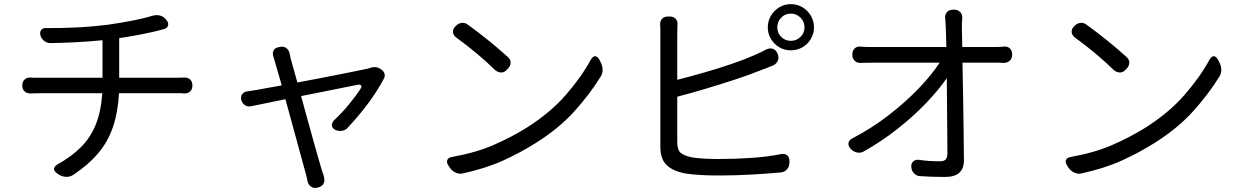

<svg xmlns="http://www.w3.org/2000/svg" viewBox="-20 -830 6030 931"><path d="M88 -416Q88 -434 99.5 -444.5Q111 -455 129 -454Q140 -453 147 -453Q154 -453 176 -453H477V-635Q407 -628 343.5 -625Q280 -622 224 -621Q208 -621 194.5 -631.5Q181 -642 176 -658Q172 -675 180 -685Q188 -695 204 -694Q263 -693 342 -696.5Q421 -700 502 -710Q638 -729 721 -754Q738 -759 756 -754.5Q774 -750 786 -734L788 -732Q799 -717 794.5 -705Q790 -693 773 -688Q770 -688 767.5 -687Q765 -686 757 -684Q719 -674 665.5 -663.5Q612 -653 558 -645V-453H834Q848 -453 856.5 -453.5Q865 -454 872 -454Q891 -455 902 -444.5Q913 -434 913 -415Q913 -397 902 -386.5Q891 -376 872 -377Q864 -378 859.5 -378Q855 -378 836 -378H557Q552 -286 528 -215Q504 -144 456.5 -87.5Q409 -31 335 18Q320 28 301 27.5Q282 27 266 17L256 10Q241 -1 242 -12Q243 -23 259 -33Q326 -70 372.5 -116.5Q419 -163 444.5 -226.5Q470 -290 476 -378H178Q154 -378 147 -377.5Q140 -377 129 -377Q111 -376 99.5 -386.5Q88 -397 88 -416Z M1830 -492Q1841 -485 1844.5 -472.5Q1848 -460 1841 -448Q1807 -384 1762 -324.5Q1717 -265 1667 -212Q1657 -199 1639.5 -196Q1622 -193 1606 -200Q1591 -208 1589.5 -220.5Q1588 -233 1599 -246Q1636 -280 1671 -322.5Q1706 -365 1728 -399Q1735 -410 1731 -415.5Q1727 -421 1715 -419L1440 -364Q1455 -310 1470.5 -253Q1486 -196 1500.5 -144.5Q1515 -93 1526 -54.5Q1537 -16 1542 0Q1547 12 1548.5 17.5Q1550 23 1551 29Q1556 46 1549 60Q1542 74 1523 79L1519 80Q1501 84 1488.5 75.5Q1476 67 1471 49Q1470 41 1469.5 38.5Q1469 36 1464 17L1364 -349L1199 -315Q1182 -311 1168.5 -319.5Q1155 -328 1150 -345Q1146 -362 1154.5 -373.5Q1163 -385 1180 -387Q1191 -389 1196.5 -389.5Q1202 -390 1224 -394L1346 -416L1313 -531Q1312 -537 1309 -545Q1306 -553 1306 -554Q1300 -571 1306 -584Q1312 -597 1329 -601L1336 -602Q1353 -607 1366.5 -598Q1380 -589 1384 -572Q1385 -568 1385.5 -565Q1386 -562 1389 -548L1422 -430Q1475 -440 1530 -450.5Q1585 -461 1634.5 -471Q1684 -481 1719 -488Q1754 -495 1767 -498L1778 -502Q1805 -510 1828 -494Z M2190 -704Q2202 -717 2218.5 -719Q2235 -721 2249 -710Q2354 -634 2442 -554Q2456 -542 2456 -526.5Q2456 -511 2443 -497L2437 -491Q2425 -478 2409.5 -478.5Q2394 -479 2380 -491Q2338 -532 2292 -570.5Q2246 -609 2191 -649Q2178 -660 2176.5 -674Q2175 -688 2187 -701ZM2154 -28Q2144 -43 2149 -54.5Q2154 -66 2172 -69Q2289 -90 2374.5 -127.5Q2460 -165 2531 -209Q2647 -282 2723 -369Q2799 -456 2845 -541Q2866 -574 2886 -541L2893 -527Q2902 -511 2902 -491Q2902 -471 2891 -456Q2839 -372 2764.5 -289.5Q2690 -207 2577 -136Q2502 -89 2419.5 -51.5Q2337 -14 2224 11Q2207 15 2189.5 7Q2172 -1 2161 -17Z M3749 -697Q3749 -670 3768 -651Q3787 -632 3815 -632Q3842 -632 3861.5 -651Q3881 -670 3881 -697Q3881 -725 3861.5 -744.5Q3842 -764 3815 -764Q3787 -764 3768 -744.5Q3749 -725 3749 -697ZM3703 -697Q3703 -728 3718 -753.5Q3733 -779 3758.5 -794.5Q3784 -810 3815 -810Q3846 -810 3871.5 -794.5Q3897 -779 3912 -753.5Q3927 -728 3927 -697Q3927 -667 3912 -641.5Q3897 -616 3871.5 -601Q3846 -586 3815 -586Q3784 -586 3758.5 -601Q3733 -616 3718 -641.5Q3703 -667 3703 -697ZM3227 -750Q3246 -750 3256.5 -738.5Q3267 -727 3265 -708Q3265 -702 3264.5 -693Q3264 -684 3264 -669V-443Q3323 -458 3391.5 -477.5Q3460 -497 3526 -519.5Q3592 -542 3644 -565Q3659 -572 3673 -578.5Q3687 -585 3695 -590Q3712 -598 3727 -593.5Q3742 -589 3749 -572L3751 -569Q3758 -552 3752 -536.5Q3746 -521 3729 -513Q3715 -508 3705.5 -503.5Q3696 -499 3673 -491Q3617 -468 3545 -444.5Q3473 -421 3399.5 -399Q3326 -377 3264 -361V-141Q3264 -103 3280.5 -89Q3297 -75 3334 -67Q3357 -63 3393 -61Q3429 -59 3466 -59Q3546 -59 3625 -64.5Q3704 -70 3768 -83Q3786 -86 3797 -77Q3808 -68 3808 -49V-41Q3808 -23 3796.5 -9.5Q3785 4 3767 6Q3703 12 3623.5 16.5Q3544 21 3462 21Q3418 21 3375.5 18.5Q3333 16 3302 11Q3244 0 3213 -29Q3182 -58 3182 -119Q3182 -143 3182 -189Q3182 -235 3182 -292.5Q3182 -350 3182 -410.5Q3182 -471 3182 -525Q3182 -579 3182 -617.5Q3182 -656 3182 -669Q3182 -687 3182 -692.5Q3182 -698 3181 -708Q3180 -727 3190 -738.5Q3200 -750 3219 -750Z M4103 -110Q4092 -124 4094.5 -137.5Q4097 -151 4113 -159Q4207 -208 4288.5 -271Q4370 -334 4434 -400.5Q4498 -467 4536 -526H4207Q4188 -526 4176 -525.5Q4164 -525 4154 -525Q4136 -524 4124.5 -535Q4113 -546 4113 -565V-567Q4113 -585 4124.5 -595.5Q4136 -606 4154 -604Q4165 -603 4177 -602.5Q4189 -602 4205 -602H4569L4566 -699Q4565 -718 4564.5 -724.5Q4564 -731 4564 -733Q4564 -735 4563 -740Q4561 -759 4571.5 -771Q4582 -783 4601 -783H4607Q4626 -783 4636.5 -771Q4647 -759 4646 -740Q4645 -732 4644.5 -722.5Q4644 -713 4644 -699L4646 -602H4803Q4817 -602 4828 -602.5Q4839 -603 4847 -604Q4865 -606 4876.5 -595.5Q4888 -585 4888 -565Q4888 -547 4876.5 -536Q4865 -525 4847 -525Q4839 -526 4828.5 -526Q4818 -526 4806 -526H4647Q4649 -451 4650 -365Q4651 -279 4652.5 -197Q4654 -115 4654 -52Q4654 28 4563 28Q4524 28 4497.5 27Q4471 26 4443 24Q4426 24 4413 11.5Q4400 -1 4399 -20Q4397 -37 4408 -47Q4419 -57 4436 -55Q4463 -51 4486 -49.5Q4509 -48 4537 -48Q4559 -48 4566.5 -58Q4574 -68 4574 -88L4571 -451Q4530 -392 4469.5 -329Q4409 -266 4332.5 -205.5Q4256 -145 4169 -96Q4154 -87 4136.5 -90.5Q4119 -94 4106 -107Z M5190 -704Q5202 -717 5218.5 -719Q5235 -721 5249 -710Q5354 -634 5442 -554Q5456 -542 5456 -526.5Q5456 -511 5443 -497L5437 -491Q5425 -478 5409.5 -478.5Q5394 -479 5380 -491Q5338 -532 5292 -570.5Q5246 -609 5191 -649Q5178 -660 5176.5 -674Q5175 -688 5187 -701ZM5154 -28Q5144 -43 5149 -54.5Q5154 -66 5172 -69Q5289 -90 5374.5 -127.5Q5460 -165 5531 -209Q5647 -282 5723 -369Q5799 -456 5845 -541Q5866 -574 5886 -541L5893 -527Q5902 -511 5902 -491Q5902 -471 5891 -456Q5839 -372 5764.5 -289.5Q5690 -207 5577 -136Q5502 -89 5419.5 -51.5Q5337 -14 5224 11Q5207 15 5189.5 7Q5172 -1 5161 -17Z"/></svg>

Font: Chiron GoRound TC
Style: Regular
Weight: 400
Designer: Ryoko NISHIZUKA 西塚涼子 (kana, bopomofo & ideographs); Paul D. Hunt (Latin, Greek & Cyrillic); Sandoll Communications 산돌커뮤니
Foundry: Adobe
Version: Version 1.000;hotconv 1.1.1;makeotfexe 2.6.0